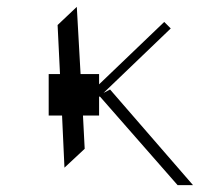

<svg xmlns="http://www.w3.org/2000/svg" viewBox="-20 -540 600 560"><path d="M222 -203H269V-257L271 -259L498 0H543L301 -279L282 -269L478 -457L459 -476L269 -294V-324H215L204 -520L148 -467L155 -324H122V-203H161L168 -51L227 -106Z"/></svg>

Font: Montserrat-Alt1 ExtLt
Style: Regular
Weight: 200
Designer: Differentunic
Foundry: Differentunic
Version: Version 7.222